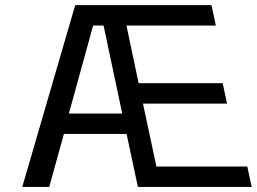

<svg xmlns="http://www.w3.org/2000/svg" viewBox="-20 -734 1008 754"><path d="M810.5 -713.9 827.6 -633.8H476.6L524.4 -407.2H854.5L871.6 -327.1H541.5L594.2 -80.1H951.2L968.3 0H521.5L477.1 -208H231L173.3 0H67.4L275.4 -713.9ZM250.5 -288.1H460L386.7 -633.8H345.7Z"/></svg>

Font: XB Khoramshahr
Style: Oblique
Weight: 400
Italic angle: 12°
Designer: Behnam
Foundry: Irmug
Version: Version 8.005 2009